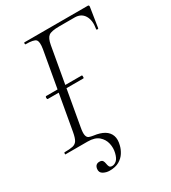

<svg xmlns="http://www.w3.org/2000/svg" viewBox="-197 -726 910 1021"><g transform="rotate(-30 257.5 -216.0)"><path d="M171 193Q150 193 132 183Q114 173 117 151Q119 137 126.5 130.5Q134 124 146 124Q161 124 166 132Q171 140 172.5 151Q174 162 178 170Q182 178 195 178Q209 178 222 166.5Q235 155 242 126Q249 98 242.5 69Q236 40 213 20Q190 0 146 0H9Q8 0 8.5 -6Q9 -12 11 -12Q44 -12 62 -16Q80 -20 89 -34.5Q98 -49 104 -82L186 -545Q193 -588 181 -600.5Q169 -613 119 -613Q116 -613 116 -619Q116 -625 119 -625H508Q516 -625 515 -615L496 -494Q495 -490 489 -490.5Q483 -491 484 -495Q493 -545 474.5 -575.5Q456 -606 416 -606H322Q273 -606 256.5 -593.5Q240 -581 233 -542L152 -84Q146 -52 149.5 -37Q153 -22 163.5 -18Q174 -14 188 -12Q228 -7 252 7.5Q276 22 284.5 46Q293 70 284 104Q279 125 266 145.5Q253 166 230 179.5Q207 193 171 193ZM76 -302Q73 -302 72 -306.5Q71 -311 72 -315.5Q73 -320 76 -320H294Q297 -320 297.5 -315.5Q298 -311 297.5 -306.5Q297 -302 294 -302Z"/></g></svg>

Font: Cormorant Infant Light
Style: Italic
Weight: 300
Italic angle: -10°
Designer: Christian Thalmann (Catharsis Fonts)
Foundry: Catharsis Fonts
Version: Version 4.001